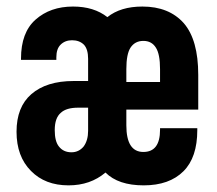

<svg xmlns="http://www.w3.org/2000/svg" viewBox="-20 -556 660 584"><path d="M364.3 -174.8Q364.3 -93.8 416 -93.8Q466.8 -93.8 466.8 -161.1V-166H580.1V-160.2Q580.1 -77.1 538.1 -35.2Q495.1 7.8 417 7.8Q339.8 7.8 300.8 -31.2Q254.9 7.8 188.5 7.8Q117.2 7.8 74.2 -36.1Q30.3 -80.1 30.3 -155.3Q30.3 -230.5 75.2 -269.5Q121.1 -309.6 204.1 -309.6H248V-377Q248 -406.2 235.4 -419.9Q221.7 -433.6 199.2 -433.6Q177.7 -433.6 164.1 -419.9Q151.4 -407.2 151.4 -381.8V-374H43.9V-377.9Q43.9 -457 87.9 -496.1Q132.8 -536.1 202.1 -536.1Q265.6 -536.1 306.6 -503.9Q346.7 -536.1 413.1 -536.1Q494.1 -536.1 539.1 -485.4Q583 -434.6 583 -328.1V-222.7H364.3ZM248 -228.5H217.8Q181.6 -228.5 165 -212.9Q146.5 -197.3 146.5 -160.2Q146.5 -126 159.2 -110.4Q172.9 -92.8 197.3 -92.8Q219.7 -92.8 234.4 -110.4Q248 -128.9 248 -158.2ZM364.3 -345.7V-306.6H466.8V-345.7Q466.8 -391.6 454.1 -411.1Q441.4 -431.6 416 -431.6Q390.6 -431.6 377 -411.1Q364.3 -391.6 364.3 -345.7Z"/></svg>

Font: Dinish Condensed
Style: Bold
Weight: 700
Width: 3
Designer: Bert Driehuis
Foundry: Playbeing
Version: Version 3.006; git-39231f3c-release